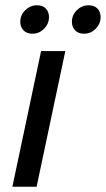

<svg xmlns="http://www.w3.org/2000/svg" viewBox="-20 -709 402 729"><path d="M27 0 136 -515H228L119 0ZM57 -626Q57 -652 76 -670.5Q95 -689 120 -689Q142 -689 154 -676.5Q166 -664 166 -644Q166 -619 147.5 -600Q129 -581 103 -581Q81 -581 69 -594Q57 -607 57 -626ZM253 -626Q253 -652 272 -670.5Q291 -689 316 -689Q338 -689 350 -676.5Q362 -664 362 -644Q362 -619 343.5 -600Q325 -581 299 -581Q277 -581 265 -594Q253 -607 253 -626Z"/></svg>

Font: Radio Canada
Style: Italic
Weight: 400
Italic angle: -12°
Designer: Charles Daoud, Etienne Aubert Bonn, Alexandre Saumier Demers, Jacques Le Bailly
Foundry: Radio-Canada
Version: Version 2.104;gftools[0.9.28.dev5+ged2979d]